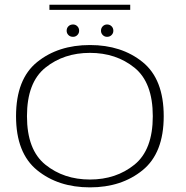

<svg xmlns="http://www.w3.org/2000/svg" viewBox="-20 -784 784 808"><path d="M358.5 4.5Q491.5 4.5 580.2 -67.8Q669 -140 669 -295Q669 -451 580.2 -522.8Q491.5 -594.5 358.5 -594.5Q225 -594.5 136.2 -522.8Q47.5 -451 47.5 -295Q47.5 -140 136.2 -67.8Q225 4.5 358.5 4.5ZM358.5 -28.5Q248.5 -28.5 171 -91Q93.5 -153.5 93.5 -295Q93.5 -437 171 -499.2Q248.5 -561.5 358.5 -561.5Q468.5 -561.5 545.8 -499.2Q623 -437 623 -295Q623 -153.5 545.8 -91Q468.5 -28.5 358.5 -28.5ZM287.5 -629Q298 -629 305.5 -636.5Q313 -644 313 -654.5Q313 -666 305.5 -673.5Q298 -681 287.5 -681Q275.5 -681 268 -673.5Q260.5 -666 260.5 -654.5Q260.5 -644 268 -636.5Q275.5 -629 287.5 -629ZM430.5 -629Q442 -629 449.5 -636.5Q457 -644 457 -654.5Q457 -666 449.5 -673.5Q442 -681 430.5 -681Q420 -681 412.5 -673.5Q405 -666 405 -654.5Q405 -644 412.5 -636.5Q420 -629 430.5 -629ZM188 -742.5H528V-764H188Z"/></svg>

Font: Anybody Expanded ExtraLight
Style: Regular
Weight: 250
Width: 7
Version: Version 1.113;gftools[0.9.25]